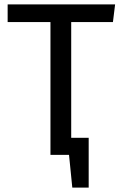

<svg xmlns="http://www.w3.org/2000/svg" viewBox="-20 -709 557 879"><path d="M306 -608V-78H386V150H311L296 0H211V-608H15V-689H507L497 -608Z"/></svg>

Font: FiraGOUPP
Style: Medium
Weight: 400
Designer: bBox Type
Foundry: bBox Type GmbH
Version: Version 1.001